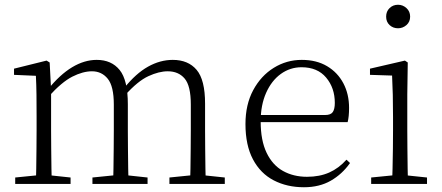

<svg xmlns="http://www.w3.org/2000/svg" viewBox="-20 -774 1862 808"><path d="M44 0V-27L154 -38H174L277 -27V0ZM131 0Q132 -24 132.5 -64.5Q133 -105 133.5 -149Q134 -193 134 -226V-282Q134 -333 133.5 -375.5Q133 -418 131 -455L39 -459V-485L176 -519L189 -511L195 -396V-393V-226Q195 -193 195.5 -149Q196 -105 196.5 -64.5Q197 -24 198 0ZM369 0V-27L478 -38H499L601 -27V0ZM456 0Q457 -24 457.5 -64Q458 -104 458.5 -148Q459 -192 459 -226V-334Q459 -411 433.5 -442.5Q408 -474 367 -474Q329 -474 284.5 -451.5Q240 -429 184 -367L173 -398H182Q232 -460 283.5 -491Q335 -522 387 -522Q449 -522 483.5 -479.5Q518 -437 518 -335V-226Q518 -192 518.5 -148Q519 -104 519.5 -64Q520 -24 521 0ZM693 0V-27L802 -38H822L926 -27V0ZM779 0Q781 -24 781.5 -64Q782 -104 782.5 -148Q783 -192 783 -226V-334Q783 -413 757 -443.5Q731 -474 686 -474Q649 -474 604.5 -453.5Q560 -433 507 -374L495 -404H503Q552 -465 603 -493.5Q654 -522 707 -522Q772 -522 807.5 -480Q843 -438 843 -338V-226Q843 -192 843.5 -148Q844 -104 844.5 -64Q845 -24 846 0Z M1259 14Q1188 14 1132 -15Q1076 -44 1044.5 -103.5Q1013 -163 1013 -252Q1013 -334 1045.5 -394.5Q1078 -455 1132 -488.5Q1186 -522 1250 -522Q1312 -522 1356.5 -495.5Q1401 -469 1425 -423.5Q1449 -378 1449 -320Q1449 -283 1443 -260H1043V-290H1348Q1372 -290 1380.5 -302.5Q1389 -315 1389 -341Q1389 -404 1352.5 -447.5Q1316 -491 1249 -491Q1201 -491 1162 -463Q1123 -435 1100 -383.5Q1077 -332 1077 -263Q1077 -183 1102 -131Q1127 -79 1171 -54.5Q1215 -30 1272 -30Q1325 -30 1365.5 -48Q1406 -66 1438 -102L1453 -88Q1420 -41 1372 -13.5Q1324 14 1259 14Z M1542 0V-27L1653 -38H1672L1777 -27V0ZM1630 0Q1631 -24 1632 -64.5Q1633 -105 1633.5 -149Q1634 -193 1634 -226V-281Q1634 -332 1633 -375Q1632 -418 1630 -456L1537 -459V-485L1684 -519L1696 -511L1694 -377V-226Q1694 -193 1694.5 -149Q1695 -105 1695.5 -64.5Q1696 -24 1697 0ZM1655 -655Q1634 -655 1619.5 -668.5Q1605 -682 1605 -704Q1605 -726 1619.5 -740Q1634 -754 1655 -754Q1675 -754 1690.5 -740Q1706 -726 1706 -704Q1706 -682 1690.5 -668.5Q1675 -655 1655 -655Z"/></svg>

Font: Noto Serif TC ExtraLight ExtraLight
Style: Regular
Weight: 250
Version: Version 2.003-H1;hotconv 1.1.1;makeotfexe 2.6.0